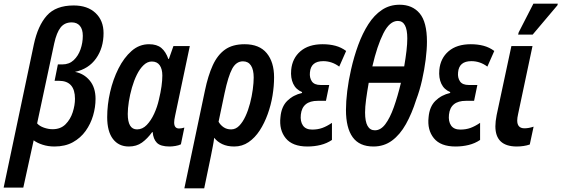

<svg xmlns="http://www.w3.org/2000/svg" viewBox="-66 -795 3085 1055"><path d="M-46 236 120 -551Q142 -654 191.5 -709.5Q241 -765 339 -765Q415 -765 459 -723.5Q503 -682 503 -613Q503 -532 462 -474Q421 -416 346 -400Q395 -391 427 -352.5Q459 -314 459 -252Q459 -206 445.5 -160Q432 -114 404.5 -75.5Q377 -37 334.5 -13.5Q292 10 233 10Q198 10 167.5 0Q137 -10 119 -24L62 236ZM223 -85Q267 -85 294 -112Q321 -139 333.5 -178Q346 -217 346 -252Q346 -351 258 -351H234L252 -441H276Q314 -441 339 -464.5Q364 -488 376.5 -524Q389 -560 389 -598Q389 -634 373 -653Q357 -672 328 -672Q289 -672 267 -644Q245 -616 232 -557L138 -117Q151 -102 175.5 -93.5Q200 -85 223 -85Z M642 10Q586 10 554.5 -31.5Q523 -73 523 -151Q523 -219 539 -289Q555 -359 585 -418.5Q615 -478 657 -515Q699 -552 753 -552Q796 -552 820.5 -531.5Q845 -511 859 -471H862L887 -542H977L896 -158Q891 -136 891 -122Q891 -89 918 -89Q932 -89 947 -94L928 -2Q916 4 898 7Q880 10 866 10Q816 10 796 -10.5Q776 -31 773 -69H770Q744 -33 714 -11.5Q684 10 642 10ZM687 -84Q717 -84 740.5 -108.5Q764 -133 781 -170Q798 -207 807 -247Q817 -288 821.5 -321Q826 -354 826 -380Q826 -416 811.5 -436.5Q797 -457 768 -457Q744 -457 723 -437Q702 -417 686 -384.5Q670 -352 659 -313.5Q648 -275 642 -237Q636 -199 636 -169Q636 -84 687 -84Z M1060 -297Q1077 -379 1103 -436Q1129 -493 1170.5 -522.5Q1212 -552 1278 -552Q1359 -552 1399.5 -503Q1440 -454 1440 -370Q1440 -322 1431.5 -270Q1423 -218 1405 -168Q1387 -118 1361 -78Q1335 -38 1300 -14Q1265 10 1221 10Q1183 10 1155.5 -3Q1128 -16 1111 -38Q1108 -14 1103 11Q1098 36 1093 62L1056 240H947ZM1204 -84Q1229 -84 1248.5 -104Q1268 -124 1283 -156.5Q1298 -189 1308 -227.5Q1318 -266 1323 -303.5Q1328 -341 1328 -369Q1328 -412 1313 -435Q1298 -458 1269 -458Q1232 -458 1210 -417.5Q1188 -377 1168 -283L1135 -126Q1145 -108 1162.5 -96Q1180 -84 1204 -84Z M1623 10Q1541 10 1504 -35.5Q1467 -81 1475 -151Q1480 -209 1512.5 -241Q1545 -273 1593 -284L1594 -289Q1560 -303 1545 -335Q1530 -367 1534 -411Q1540 -475 1585 -513.5Q1630 -552 1707 -552Q1745 -552 1777 -543.5Q1809 -535 1836 -515L1798 -429Q1758 -459 1710 -459Q1642 -459 1637 -397Q1634 -368 1647.5 -348Q1661 -328 1696 -328H1743L1725 -241H1680Q1595 -241 1587 -165Q1583 -128 1598.5 -105.5Q1614 -83 1649 -83Q1680 -83 1705 -92Q1730 -101 1758 -120V-26Q1730 -7 1695.5 1.5Q1661 10 1623 10Z M1835 -191Q1835 -237 1842 -294.5Q1849 -352 1863 -413Q1879 -484 1902.5 -548Q1926 -612 1958 -662Q1990 -712 2032.5 -740.5Q2075 -769 2130 -769Q2200 -769 2240 -721.5Q2280 -674 2280 -566Q2280 -523 2273 -467.5Q2266 -412 2253 -354.5Q2240 -297 2221 -247Q2197 -171 2164.5 -113Q2132 -55 2088 -22.5Q2044 10 1986 10Q1909 10 1872 -41Q1835 -92 1835 -191ZM1980 -430H2155Q2163 -477 2167.5 -515.5Q2172 -554 2172 -584Q2172 -680 2120 -680Q2075 -680 2040.5 -611.5Q2006 -543 1980 -430ZM1940 -177Q1940 -79 1994 -79Q2026 -79 2051.5 -113Q2077 -147 2098 -206Q2119 -265 2137 -340H1960Q1951 -289 1945.5 -248Q1940 -207 1940 -177Z M2437 10Q2355 10 2318 -35.5Q2281 -81 2289 -151Q2294 -209 2326.5 -241Q2359 -273 2407 -284L2408 -289Q2374 -303 2359 -335Q2344 -367 2348 -411Q2354 -475 2399 -513.5Q2444 -552 2521 -552Q2559 -552 2591 -543.5Q2623 -535 2650 -515L2612 -429Q2572 -459 2524 -459Q2456 -459 2451 -397Q2448 -368 2461.5 -348Q2475 -328 2510 -328H2557L2539 -241H2494Q2409 -241 2401 -165Q2397 -128 2412.5 -105.5Q2428 -83 2463 -83Q2494 -83 2519 -92Q2544 -101 2572 -120V-26Q2544 -7 2509.5 1.5Q2475 10 2437 10Z M2772 10Q2656 9 2656 -101Q2656 -127 2663 -163L2744 -542H2860L2781 -169Q2776 -147 2776 -133Q2776 -90 2816 -90Q2839 -90 2866 -99L2845 -1Q2813 10 2772 10ZM2781 -605 2784 -617 2865 -775H2999L2997 -766L2861 -605Z"/></svg>

Font: Noto Sans Condensed SemiBold
Style: Italic
Weight: 600
Width: 3
Italic angle: -12°
Designer: Monotype Design Team
Foundry: Monotype Imaging Inc.
Version: Version 2.013; ttfautohint (v1.8.4.7-5d5b)